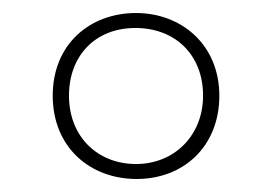

<svg xmlns="http://www.w3.org/2000/svg" viewBox="-20 -743 419 295"><path d="M190 -468C262 -468 317 -518 317 -596C317 -674 259 -723 189 -723C118 -723 61 -675 61 -596C61 -517 118 -468 190 -468ZM189 -491C130 -491 86 -533 86 -596C86 -657 126 -700 188 -700C249 -700 292 -659 292 -596C292 -535 248 -491 189 -491Z"/></svg>

Font: Noto Sans Kannada Condensed Thin
Style: Regular
Weight: 100
Width: 3
Designer: Jelle Bosma - Monotype Design Team
Foundry: Monotype Imaging Inc.
Version: Version 2.005